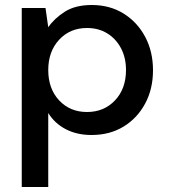

<svg xmlns="http://www.w3.org/2000/svg" viewBox="-20 -528 680 768"><path d="M67 220V-496H162L173 -419Q197 -454 239 -481Q281 -508 347 -508Q419 -508 474 -474Q529 -440 560.5 -381Q592 -322 592 -247Q592 -172 560.5 -113.5Q529 -55 474 -21.5Q419 12 346 12Q288 12 243.5 -11Q199 -34 173 -76V220ZM328 -80Q396 -80 440 -126.5Q484 -173 484 -248Q484 -297 464 -335Q444 -373 409 -394.5Q374 -416 328 -416Q260 -416 216.5 -369Q173 -322 173 -248Q173 -173 216.5 -126.5Q260 -80 328 -80Z"/></svg>

Font: Firefly Display Medium
Style: Regular
Weight: 500
Designer: Colophon Foundry, Jonny Pinhorn
Foundry: Colophon Foundry
Version: Version 1.200; ttfautohint (v1.8.3)